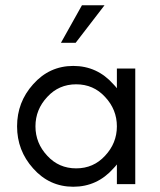

<svg xmlns="http://www.w3.org/2000/svg" viewBox="-20 -701 610 731"><path d="M380 -332Q336 -380 270 -380Q204 -380 160 -332Q115 -284 115 -220Q115 -156 160 -108Q204 -60 270 -60Q336 -60 380 -108Q425 -156 425 -220Q425 -284 380 -332ZM495 0H425V-75Q419 -67 412 -60Q350 10 259 10Q168 10 106 -60Q45 -128 45 -220Q45 -312 106 -380Q168 -450 259 -450Q350 -450 412 -380Q419 -373 425 -365V-440H495ZM378 -681 268 -538H212L292 -681Z"/></svg>

Font: Puffins on Iceburgs
Style: Regular
Weight: 400
Version: Version 1.0